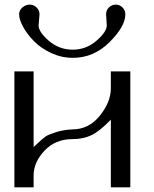

<svg xmlns="http://www.w3.org/2000/svg" viewBox="-20 -808 665 828"><path d="M293.9 -558.6Q245.1 -558.6 200.2 -579.6Q155.3 -600.6 126 -630.9Q96.7 -661.1 79.6 -692.4Q62.5 -723.6 62.5 -746.1Q62.5 -763.7 76.7 -775.9Q90.8 -788.1 108.4 -788.1Q125 -788.1 137.7 -775.9Q150.4 -763.7 150.4 -746.1Q150.4 -740.2 148.4 -722.7Q146.5 -705.1 146.5 -698.2Q146.5 -669.9 190.9 -631.8Q235.4 -593.8 293.9 -593.8Q351.6 -593.8 396 -632.3Q440.4 -670.9 440.4 -698.2Q440.4 -705.1 439 -722.7Q437.5 -740.2 437.5 -746.1Q437.5 -763.7 449.7 -775.9Q461.9 -788.1 479.5 -788.1Q496.1 -788.1 508.3 -775.9Q520.5 -763.7 520.5 -746.1Q520.5 -694.3 452.6 -626.5Q384.8 -558.6 293.9 -558.6ZM292 -208Q218.8 -208 171.9 -158.2Q125 -108.4 125 -51.8V0H42V-500H125V-173.8Q126 -174.8 147 -194.3Q168 -213.9 178.7 -220.7Q189.5 -227.5 220.7 -237.8Q252 -248 292 -250Q363.3 -250 410.6 -309.1Q458 -368.2 458 -426.8V-500H542V0H458V-292Q409.2 -241.2 373.5 -224.6Q337.9 -208 292 -208Z"/></svg>

Font: okolaks
Style: Regular
Weight: 500
Version: Version 000.6.0